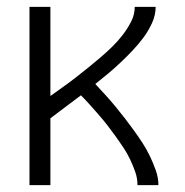

<svg xmlns="http://www.w3.org/2000/svg" viewBox="-20 -540 540 560"><path d="M66 0V-520H127V-260Q145 -273 164 -286.5Q183 -300 201 -314Q219 -328 237 -342.5Q255 -357 272.5 -372Q290 -387 306.5 -403Q323 -419 337 -437Q351 -455 362 -476Q373 -497 373 -520H434Q434 -496 423.5 -473Q413 -450 398.5 -430.5Q384 -411 367 -393Q350 -375 332.5 -358.5Q315 -342 296 -326Q277 -310 258 -295Q273 -279 288 -262.5Q303 -246 317 -229Q331 -212 344.5 -194.5Q358 -177 371 -159Q384 -141 396 -122.5Q408 -104 417.5 -84Q427 -64 434.5 -43Q442 -22 442 0H381Q381 -20 374.5 -38.5Q368 -57 359.5 -75Q351 -93 340 -109.5Q329 -126 317.5 -142Q306 -158 294 -173.5Q282 -189 269 -204Q256 -219 243 -233.5Q230 -248 216 -262Q194 -245 171.5 -228.5Q149 -212 127 -195V0Z"/></svg>

Font: Iosevka Term Curly Light
Style: Regular
Weight: 300
Designer: Belleve Invis
Foundry: Belleve Invis
Version: Version 32.3.0